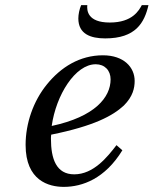

<svg xmlns="http://www.w3.org/2000/svg" viewBox="-20 -718 600 750"><path d="M286 -646C286 -585 334 -568 391 -568C510 -568 544 -629 560 -698H534C523 -678 498 -630 409 -630C321 -630 319 -678 321 -698H297C290 -682 286 -661 286 -646ZM80 -152C80 -12 171 12 229 12C302 12 390 -20 458 -131L435 -151C399 -104 345 -37 270 -37C200 -37 179 -97 179 -176C179 -181 179 -185 180 -192C348 -226 421 -266 464 -306C499 -341 506 -374 506 -402C506 -455 464 -502 382 -502C292 -502 218 -456 163 -388C110 -323 80 -236 80 -152ZM182 -226C199 -347 274 -467 354 -467C389 -467 412 -443 412 -408C412 -338 351 -262 182 -226Z"/></svg>

Font: Heuristica
Style: Italic
Weight: 400
Italic angle: -13°
Version: Version 1.0.1